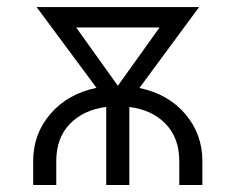

<svg xmlns="http://www.w3.org/2000/svg" viewBox="-20 -528 672 548"><path d="M283.2 0V-222.7Q217.8 -214.4 179.2 -174.1Q140.6 -133.8 140.6 -68.4V0H74.7V-68.4Q74.7 -146 124 -203.1Q173.3 -260.3 255.4 -277.3L84.5 -507.8H548.3L377.9 -276.9Q460 -259.8 508.8 -202.6Q557.6 -145.5 557.6 -68.4V0H491.7V-68.4Q491.7 -133.8 453.1 -174.1Q414.6 -214.4 349.1 -222.7V0ZM316.4 -283.2 435.5 -449.7H197.3Z"/></svg>

Font: Giphurs Light
Style: Regular
Weight: 300
Version: Version 0.920; ttfautohint (v1.8.4.7-5d5b)